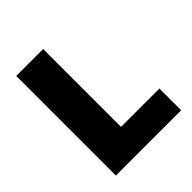

<svg xmlns="http://www.w3.org/2000/svg" viewBox="-195 -843 973 973"><g transform="rotate(-45 291.0 -357.0)"><path d="M77 0V-714H270V-156H545V0Z"/></g></svg>

Font: Noto Sans Armenian Black
Style: Regular
Weight: 900
Version: Version 2.007